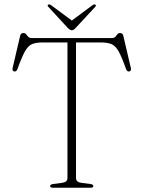

<svg xmlns="http://www.w3.org/2000/svg" viewBox="-20 -878 671 898"><path d="M130 -700H501Q514 -700 519.5 -706Q525 -712 529.2 -717.8Q533.5 -723.5 541.5 -723.5Q553.5 -723.5 556.5 -711.5L592 -560Q595 -546.5 585 -544Q574.5 -541.5 569.5 -555Q549.5 -611.5 534.8 -637.8Q520 -664 501.2 -671.8Q482.5 -679.5 450 -679.5H335.5V-46Q335.5 -26 360 -23L402 -17.5Q416.5 -15.5 416.5 -8Q416.5 0 404 0H227Q214.5 0 214.5 -8Q214.5 -15.5 229 -17.5L271 -23Q295.5 -26 295.5 -46V-679.5H181Q149 -679.5 130.2 -671.8Q111.5 -664 96.8 -637.8Q82 -611.5 61.5 -555Q56.5 -541.5 46 -544Q36 -546.5 39 -560L74.5 -711.5Q77.5 -723.5 89.5 -723.5Q98 -723.5 102 -717.8Q106 -712 111.8 -706Q117.5 -700 130 -700ZM334.5 -748Q324.5 -736.5 316.5 -736.5Q307 -736.5 296.5 -748L206.5 -845.5Q199.5 -852.5 206 -856.5Q210.5 -859.5 218.5 -854L316 -782L413 -854Q421 -859.5 425.5 -856.5Q431.5 -852.5 425 -845.5Z"/></svg>

Font: Fraunces 9pt S000 Thin
Style: Regular
Weight: 100
Version: Version 1.000; ttfautohint (v1.8.3)